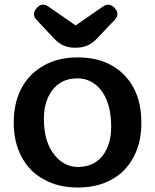

<svg xmlns="http://www.w3.org/2000/svg" viewBox="-20 -822 689 853"><path d="M325 11Q238 11 175 -25Q111 -59 76 -125Q41 -190 41 -277Q41 -366 76 -431Q110 -495 175 -531Q238 -567 325 -567Q414 -567 477 -531Q540 -495 574 -431Q608 -367 608 -277Q608 -189 574 -125Q539 -59 477 -25Q414 11 325 11ZM328 -80 341 -81Q404 -86 439 -134.5Q474 -183 474 -259Q474 -366 426 -425Q385 -474 323 -474L309 -473Q248 -469 211.5 -420Q175 -371 175 -294Q175 -188 225 -130Q267 -80 328 -80ZM312 -610Q258 -610 221 -650L143 -733Q119 -759 143 -786Q166 -813 195 -793L316 -709L436 -792Q466 -813 490 -786Q514 -758 489 -733L409 -649Q372 -610 318 -610Z"/></svg>

Font: MaokenZhuyuanTi
Style: Regular
Weight: 400
Designer: Fontworks Inc & LongZhuTi team: ZERO子、时光羊、荆南、频凡、刘鹏、Little White Dog、帆影Magmeta、奈白不弍、白日月球、ChaoTawei、雨三（排名不分先后）
Version: Version 1.000; 20230222